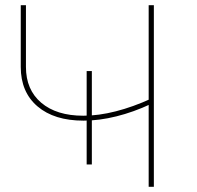

<svg xmlns="http://www.w3.org/2000/svg" viewBox="-20 -720 760 740"><path d="M314 -86V-446H334V-86ZM302 -255Q189 -255 124.5 -310Q60 -365 60 -462V-700H80V-462Q80 -374 139 -324Q198 -274 301 -274Q360 -274 426.5 -291Q493 -308 563 -340L561 -319Q495 -288 428.5 -271.5Q362 -255 302 -255ZM553 0V-700H573V0Z"/></svg>

Font: Montserrat Thin
Style: Regular
Weight: 100
Designer: Julieta Ulanovsky
Foundry: Julieta Ulanovsky
Version: Version 9.000